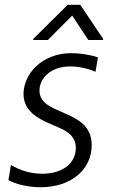

<svg xmlns="http://www.w3.org/2000/svg" viewBox="-20 -776 475 807"><path d="M181.5 -608 283.4 -710.6 351.2 -608H413L413.7 -612.6L317.5 -755.7H264.6L120 -612.6L119.7 -608ZM150.9 11C278.4 11 365.4 -62.9 365.4 -166.2C365.4 -248.2 303.6 -276.6 259.9 -296.2L216.3 -315.7C187.1 -329.2 146 -348 146 -395.2C146 -451.3 197.8 -496.8 275.2 -496.8C312.1 -496.8 354 -486.9 381.4 -474.1L391.7 -534.8C360.4 -545.8 315 -552.6 280.2 -552.6C153.8 -552.6 78.8 -463.1 78.8 -380.7C78.8 -307.2 144.5 -276.3 183.6 -258.9L226.9 -239.7C253.2 -228.3 298.7 -207.7 298.7 -154.5C298.7 -89.8 243.3 -45.8 157.3 -45.8C108.3 -45.8 66.4 -59.3 25.9 -82.4L15.3 -18.8C47.6 -1.1 98.4 11 150.9 11Z"/></svg>

Font: TID UI Light
Style: Italic
Weight: 300
Italic angle: -9.39999°
Designer: The TID Project Authors
Foundry: Bakken & Bæck
Version: Version 1.001;hotconv 1.0.109;makeotfexe 2.5.65596